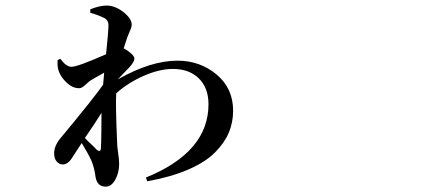

<svg xmlns="http://www.w3.org/2000/svg" viewBox="-20 -616 1540 701"><path d="M332 -70.3Q348.6 -56.6 348.6 -78.1Q349.6 -92.8 350.1 -137.7Q350.6 -182.6 350.6 -204.1Q325.2 -163.1 290 -112.3Q297.9 -103.5 313.5 -88.9Q329.1 -74.2 332 -70.3ZM431.6 -439.5Q445.3 -432.6 458 -421.4Q470.7 -410.2 470.7 -402.3Q470.7 -390.6 453.1 -371.1Q439.5 -357.4 410.2 -326.2Q530.3 -394.5 627.9 -394.5Q710 -394.5 770.5 -344.2Q831.1 -293.9 831.1 -211.9Q831.1 -168.9 815.4 -131.8Q799.8 -94.7 765.1 -59.6Q730.5 -24.4 667.5 2.9Q604.5 30.3 517.6 45.9L512.7 32.2Q741.2 -60.5 741.2 -235.4Q741.2 -294.9 706.1 -329.6Q670.9 -364.3 611.3 -364.3Q562.5 -364.3 505.4 -339.4Q448.2 -314.5 404.3 -275.4Q401.4 -234.4 408.2 -83Q409.2 -72.3 411.1 -58.6Q413.1 -44.9 414.1 -35.6Q415 -26.4 415 -17.6Q415 14.6 400.9 40Q386.7 65.4 366.2 65.4Q335 65.4 329.1 31.2Q324.2 -5.9 313 -30.8Q301.8 -55.7 278.3 -93.8Q273.4 -85.9 263.7 -71.3Q253.9 -56.6 249 -48.8Q241.2 -36.1 236.8 -30.8Q232.4 -25.4 225.1 -20.5Q217.8 -15.6 209 -15.6Q196.3 -15.6 187 -26.4Q177.7 -37.1 177.7 -55.7Q177.7 -83 199.2 -109.4Q322.3 -257.8 356.4 -306.6L360.4 -350.6Q314.5 -325.2 307.6 -320.3Q302.7 -316.4 294.9 -309.1Q287.1 -301.8 281.2 -297.9Q275.4 -293.9 268.6 -293.9Q245.1 -293.9 223.1 -314.5Q201.2 -335 193.4 -359.4Q188.5 -377 190.4 -396.5L200.2 -401.4Q221.7 -372.1 241.2 -372.1Q263.7 -372.1 367.2 -418Q376 -502 376 -524.4Q376 -543.9 357.4 -551.8Q335 -562.5 309.6 -569.3V-582Q343.8 -595.7 369.1 -595.7Q400.4 -595.7 430.7 -571.8Q460.9 -547.9 460.9 -526.4Q460.9 -520.5 458.5 -513.2Q456.1 -505.9 450.7 -494.1Q445.3 -482.4 442.4 -472.7Q437.5 -459 431.6 -439.5Z"/></svg>

Font: Bpmf Zihi Serif SemiBold
Style: SemiBold
Weight: 600
Foundry: But Ko
Version: Version 1.320